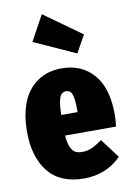

<svg xmlns="http://www.w3.org/2000/svg" viewBox="-95 -902 669 981"><g transform="rotate(-10 240.0 -412.0)"><path d="M387.2 -705.1 336.9 -615.2 121.1 -712.9 192.9 -844.2ZM471.2 -273.9Q471.2 -253.4 466.8 -212.9H202.1Q205.6 -173.3 215.6 -151.4Q225.6 -129.4 239.5 -122.3Q253.4 -115.2 275.9 -115.2Q301.3 -115.2 325 -125.7Q348.6 -136.2 378.9 -158.2L454.1 -58.1Q376 20 261.2 20Q138.2 20 76.2 -56.6Q14.2 -133.3 14.2 -265.1Q14.2 -350.6 38.8 -414.8Q63.5 -479 116.2 -516.6Q168.9 -554.2 244.1 -554.2Q348.1 -554.2 409.7 -482.9Q471.2 -411.6 471.2 -273.9ZM286.1 -319.8V-328.1Q286.1 -385.3 278.1 -410.2Q270 -435.1 246.1 -435.1Q223.6 -435.1 213.4 -411.4Q203.1 -387.7 201.2 -319.8Z"/></g></svg>

Font: Fira Sans Compressed Heavy
Style: Regular
Weight: 900
Width: 1
Designer: Carrois Corporate & Edenspiekermann AG
Foundry: Carrois Corporate GbR & Edenspiekermann AG
Version: Version 4.203;PS 004.203;hotconv 1.0.88;makeotf.lib2.5.64775